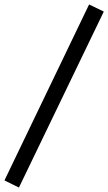

<svg xmlns="http://www.w3.org/2000/svg" viewBox="-83 -775 486 862"><path d="M2 67 -63 35 317 -755 383 -723Z"/></svg>

Font: Nunito Sans 12pt ExtraLight 12pt Medium
Style: Italic
Weight: 500
Italic angle: -9°
Version: Version 3.101;gftools[0.9.27]